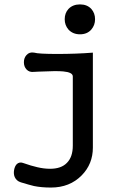

<svg xmlns="http://www.w3.org/2000/svg" viewBox="-20 -758 540 859"><path d="M337.9 -738.3Q305.7 -738.3 286.1 -717.8Q269.5 -699.2 269.5 -671.9Q269.5 -645.5 286.1 -626Q305.7 -604.5 337.9 -604.5Q370.1 -604.5 388.7 -626Q405.3 -645.5 405.3 -671.9Q405.3 -699.2 388.7 -717.8Q370.1 -738.3 337.9 -738.3ZM305.7 -416V-106.4Q305.7 -55.7 279.3 -29.3Q253.9 -2.9 204.1 -2.9Q176.8 -2.9 147.5 -9.8Q121.1 -15.6 82 -29.3Q67.4 -34.2 55.7 -24.4Q45.9 -14.6 43 2.9Q40 20.5 45.9 34.2Q53.7 50.8 70.3 56.6L76.2 58.6Q111.3 69.3 131.8 74.2Q165 81.1 208 81.1Q292 81.1 345.7 26.4Q395.5 -24.4 395.5 -97.7V-522.5Q320.3 -516.6 236.3 -516.6Q152.3 -516.6 132.8 -522.5Q111.3 -526.4 98.6 -511.7Q86.9 -499 86.9 -479.5Q86.9 -460 98.6 -447.3Q111.3 -433.6 132.8 -436.5L152.3 -437.5Q235.4 -441.4 262.7 -438.5Q305.7 -434.6 305.7 -416Z"/></svg>

Font: GungsuhChe
Style: Regular
Weight: 400
Monospace: yes
Version: Version 2.21